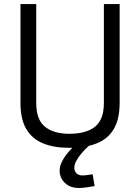

<svg xmlns="http://www.w3.org/2000/svg" viewBox="-20 -712 684 938"><path d="M319.2 10.2Q243.2 10.2 189.9 -11.8Q136.6 -33.8 108.3 -81.9Q80 -130 80 -209.7V-692H157V-208.5Q157 -127.7 199.5 -93Q242.1 -58.4 319.2 -58.4Q400.6 -58.4 444 -92.9Q487.5 -127.5 487.5 -208.5V-692H564.5V-209.7Q564.5 -130.6 536.2 -82.2Q507.9 -33.8 453.1 -11.8Q398.2 10.2 319.2 10.2ZM365.8 206.4Q334.6 206.4 313.5 194Q292.5 181.6 281.9 162.5Q271.3 143.4 271.3 123Q271.3 99.2 283.8 75.4Q296.3 51.6 315.1 29.8Q333.9 8 353.5 -8L414.8 -0.4Q393.4 18.8 377.2 38.4Q360.9 58 352 75.4Q343.1 92.9 343.1 108.3Q343.1 123.9 353.5 134.5Q363.9 145.1 384 145.1Q393.4 145.1 407.7 143Q422 140.9 432.6 139.3L442.2 197.2Q423.4 200.4 402.2 203.4Q381 206.4 365.8 206.4Z"/></svg>

Font: Titillium Web
Style: Bold
Weight: 700
Designer: Mohamed Gaber, Accademia di Belle Arti di Urbino
Foundry: Kief Type Foundry, Accademia di Belle Arti di Urbino
Version: Version 3.000